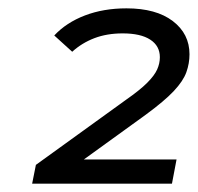

<svg xmlns="http://www.w3.org/2000/svg" viewBox="-20 -767 474 460"><path d="M57 -327 66 -372 282 -528Q315 -551 332.5 -568.5Q350 -586 356.5 -600.5Q363 -615 363 -630Q363 -657 340 -672Q317 -687 274 -687Q236 -687 206 -675.5Q176 -664 153 -643L110 -682Q139 -713 183.5 -730Q228 -747 283 -747Q354 -747 394 -716.5Q434 -686 434 -637Q434 -615 426.5 -594Q419 -573 396.5 -549Q374 -525 329 -492L145 -359L126 -385H403L392 -327Z"/></svg>

Font: MOST Montserrat Medium
Style: Italic
Weight: 500
Italic angle: -11.3°
Designer: Julieta Ulanovsky
Foundry: Julieta Ulanovsky
Version: Version 8.000;March 11, 2024;FontCreator 15.0.0.2926 64-bit